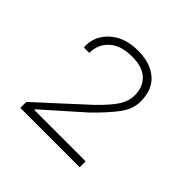

<svg xmlns="http://www.w3.org/2000/svg" viewBox="-111 -832 615 615"><g transform="rotate(45 197.0 -524.0)"><path d="M320.8 -325.7H51.8V-352.5L211.4 -499Q252 -538.1 267.3 -563Q282.7 -587.9 282.7 -612.8Q282.7 -650.9 259.3 -673.1Q235.8 -695.3 189 -695.3Q138.2 -695.3 110.8 -670.4Q83.5 -645.5 83.5 -606.4H60.1L58.6 -609.4Q56.2 -655.8 92.3 -689Q128.4 -722.2 189 -722.2Q245.1 -722.2 277.6 -694.1Q310.1 -666 310.1 -612.3Q310.1 -578.1 285.9 -545.7Q261.7 -513.2 217.3 -470.2L87.9 -355.5L88.9 -352.5H320.8Z"/></g></svg>

Font: Roboto Slab Thin
Style: Regular
Weight: 100
Designer: Google
Version: Version 2.000; ttfautohint (v1.8.1.43-b0c9)